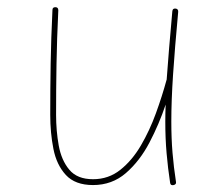

<svg xmlns="http://www.w3.org/2000/svg" viewBox="-20 -517 629 545"><path d="M485.8 -483.4Q476.1 -378.9 471.2 -304.7Q466.3 -230.5 466.3 -172.4Q466.3 -124 469.7 -83.3Q473.1 -42.5 479.5 -1Q481 6.3 473.1 8.3Q463.9 10.3 462.9 2Q456.5 -40 452.9 -81.8Q449.2 -123.5 449.2 -172.4Q449.2 -195.3 450.2 -220.2Q431.6 -164.6 404.1 -112.1Q376.5 -59.6 337.2 -25.6Q297.9 8.3 244.1 8.3Q193.4 8.3 167 -20.3Q140.6 -48.8 131.6 -94.5Q122.6 -140.1 122.6 -190.9Q122.6 -265.1 123.8 -336.4Q125 -407.7 128.9 -488.8Q128.9 -496.6 137.2 -496.6Q145.5 -496.6 145.5 -487.8Q141.6 -406.7 140.4 -335.9Q139.2 -265.1 139.2 -190.9Q139.2 -146 146.7 -104Q154.3 -62 176.8 -35.2Q199.2 -8.3 244.1 -8.3Q288.1 -8.3 321.5 -34.9Q355 -61.5 379.9 -104Q404.8 -146.5 422.6 -195.6Q440.4 -244.6 452.6 -289.6L453.1 -291Q456.1 -332 460 -380.1Q463.9 -428.2 469.2 -485.4Q470.2 -493.7 478.5 -492.7Q486.3 -491.7 485.8 -483.4Z"/></svg>

Font: Mikhak Thin
Style: Regular
Weight: 100
Designer: Amin Abedi
Version: Version 3.3